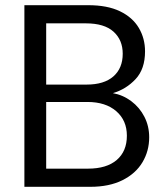

<svg xmlns="http://www.w3.org/2000/svg" viewBox="-20 -720 642 740"><path d="M74 0V-700H320Q394 -700 442.5 -676.5Q491 -653 515 -612.5Q539 -572 539 -522Q539 -454 502.5 -415Q466 -376 415 -361Q454 -354 486 -330Q518 -306 536.5 -270Q555 -234 555 -191Q555 -138 529 -94.5Q503 -51 452 -25.5Q401 0 328 0ZM158 -394H314Q381 -394 417 -425.5Q453 -457 453 -513Q453 -566 417.5 -598Q382 -630 311 -630H158ZM158 -70H319Q391 -70 430 -103.5Q469 -137 469 -197Q469 -256 428 -291.5Q387 -327 317 -327H158Z"/></svg>

Font: Firefly Display
Style: Regular
Weight: 400
Designer: Colophon Foundry, Jonny Pinhorn
Foundry: Colophon Foundry
Version: Version 1.200; ttfautohint (v1.8.3)